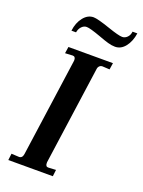

<svg xmlns="http://www.w3.org/2000/svg" viewBox="-146 -837 672 904"><g transform="rotate(20 190.5 -384.5)"><path d="M56 -31Q73 -31 76 -53L145 -545V-550Q145 -557 141.5 -561.5Q138 -566 131 -566L93 -564L98 -597H321L316 -564L280 -566Q271 -566 265 -560Q259 -554 258 -545L189 -53V-48Q189 -30 204 -31L241 -33L237 0H14L18 -33ZM219 -695Q164 -715 147 -715Q133 -715 122 -703.5Q111 -692 108 -674H85Q90 -715 111.5 -742Q133 -769 162 -769Q182 -769 246 -747Q301 -728 319 -728Q333 -728 344 -739Q355 -750 357 -768H381Q375 -727 354 -700Q333 -673 303 -673Q287 -673 267.5 -678.5Q248 -684 219 -695Z"/></g></svg>

Font: Unna Medium
Style: Italic
Weight: 500
Italic angle: -8.05°
Designer: Jorge de Buen Unna
Foundry: Omnibus-Type
Version: Version 2.008